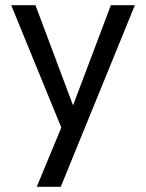

<svg xmlns="http://www.w3.org/2000/svg" viewBox="-20 -513 561 736"><path d="M121 203 215 -24 23 -493H116L260 -109L405 -493H497L213 203Z"/></svg>

Font: Hanken Grotesk
Style: Regular
Weight: 400
Designer: Alfredo Marco Pradil
Foundry: Hanken Design Co.
Version: Version 3.013